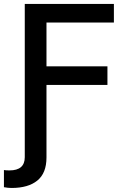

<svg xmlns="http://www.w3.org/2000/svg" viewBox="-38 -747 651 972"><path d="M87.4 48.8V-727.1H538.6V-632.8H197.3V-411.1H505.9V-316.9H197.3V50.3Q197.3 129.4 151.1 167Q105 204.6 20.5 204.6Q2.9 204.6 -18.1 200.7V113.8Q-7.8 115.7 9.8 115.7Q87.4 115.7 87.4 48.8Z"/></svg>

Font: Interop Med
Style: Regular
Weight: 500
Designer: Rasmus Andersson, Google, Jang Haemin
Foundry: jhaemin
Version: Version 1.007